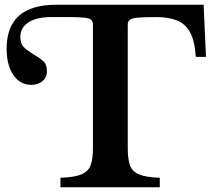

<svg xmlns="http://www.w3.org/2000/svg" viewBox="-20 -790 901 810"><path d="M235 0V-40Q295 -42 324 -54.5Q353 -67 362.5 -93.5Q372 -120 372 -163V-687Q372 -699 365 -706Q358 -713 336 -715.5Q314 -718 269 -718H196Q135 -718 100.5 -696Q66 -674 66 -634Q66 -606 79.5 -592Q93 -578 121 -561Q144 -548 161 -533.5Q178 -519 178 -491Q178 -463 159 -447.5Q140 -432 112 -432Q65 -432 36.5 -473.5Q8 -515 8 -585Q8 -770 217 -770H839L849 -550H806Q802 -616 782.5 -652.5Q763 -689 727.5 -703.5Q692 -718 638 -718Q586 -718 560.5 -715.5Q535 -713 527 -706Q519 -699 519 -687V-163Q519 -120 528 -93.5Q537 -67 566 -54.5Q595 -42 654 -40V0Z"/></svg>

Font: Libre Baskerville
Style: Bold
Weight: 700
Designer: Pablo Impallari, Rodrigo Fuenzalida
Foundry: Pablo Impallari, Rodrigo Fuenzalida
Version: Version 1.051; ttfautohint (v1.8.4.7-5d5b)